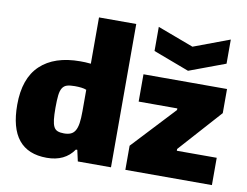

<svg xmlns="http://www.w3.org/2000/svg" viewBox="-86 -935 1371 1066"><g transform="rotate(10 600.0 -402.0)"><path d="M726 -814 929 -738 1132 -814V-678L928 -602L726 -678ZM681 -136 906 -377V-386H688V-540H1159V-404L944 -164V-154H1169V0H681ZM239 10Q27 10 27 -252Q27 -401 106 -475.5Q185 -550 330 -550Q344 -550 358.5 -549.5Q373 -549 390 -547V-808H600V0H413L399 -63H391Q341 10 239 10ZM310 -140Q332 -140 347.5 -146.5Q363 -153 372.5 -169Q382 -185 386 -211.5Q390 -238 390 -279V-400Q378 -405 361 -407Q344 -409 324 -409Q297 -409 280.5 -404Q264 -399 254.5 -384Q245 -369 242 -342Q239 -315 239 -272Q239 -231 242 -205.5Q245 -180 252.5 -165.5Q260 -151 274 -145.5Q288 -140 310 -140Z"/></g></svg>

Font: Encode Sans Narrow
Style: Black
Weight: 900
Designer: Pablo Impallari, Andres Torresi
Foundry: Pablo Impallari, Andres Torresi
Version: Version 1.000; ttfautohint (v1.00) -l 8 -r 50 -G 200 -x 14 -